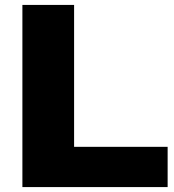

<svg xmlns="http://www.w3.org/2000/svg" viewBox="-20 -760 708 780"><path d="M71 0V-740H281V-163.5H661V0Z"/></svg>

Font: Encode Sans Expanded Expanded ExtraBold
Style: Regular
Weight: 800
Width: 7
Designer: Multiple Designers
Foundry: Impallari Type
Version: Version 3.000; ttfautohint (v1.8.3) -l 8 -r 50 -G 200 -x 14 